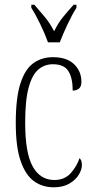

<svg xmlns="http://www.w3.org/2000/svg" viewBox="-20 -786 398 816"><path d="M208 10Q161 10 125 -15.5Q89 -41 68 -101Q47 -161 47 -263Q47 -371 67 -432Q87 -493 122.5 -518Q158 -543 205 -543Q264 -543 295 -513Q326 -483 326 -438Q326 -418 315.5 -409.5Q305 -401 289 -401Q289 -455 270.5 -484Q252 -513 205 -513Q170 -513 143.5 -491Q117 -469 102 -415Q87 -361 87 -264Q87 -136 119 -78.5Q151 -21 211 -21Q255 -21 281 -50.5Q307 -80 318 -114Q323 -109 325.5 -102.5Q328 -96 328 -84Q328 -65 314.5 -43Q301 -21 274.5 -5.5Q248 10 208 10ZM184 -606Q172 -640 151.5 -682.5Q131 -725 113 -753V-766H126Q151 -737 171.5 -712.5Q192 -688 210 -653Q227 -688 247 -712.5Q267 -737 293 -766H305V-753Q287 -725 267 -682.5Q247 -640 234 -606Z"/></svg>

Font: Noto Serif ExtraCondensed ExtraLight
Style: Regular
Weight: 200
Width: 2
Designer: Monotype Design Team
Foundry: Monotype Imaging Inc.
Version: Version 2.015